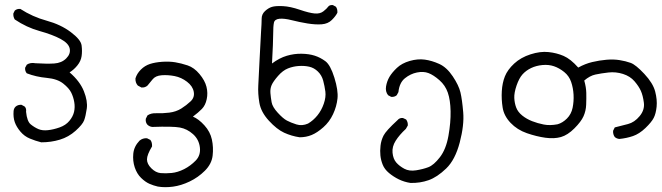

<svg xmlns="http://www.w3.org/2000/svg" viewBox="-20 -460 2688 780"><path d="M147.5 118.2Q124 112.3 101.6 103Q79.1 93.8 63 74.7Q46.9 55.7 40 36.1Q33.2 16.6 35.2 -8.8Q36.1 -19.5 43 -26.4Q52.7 -35.2 67.4 -34.2L80.1 -27.3Q87.9 -19.5 85.9 -5.9Q89.8 33.2 105 45.4Q120.1 57.6 136.2 64.5Q152.3 71.3 174.8 68.8Q197.3 66.4 222.2 57.6Q247.1 48.8 261.7 31.2Q276.4 13.7 280.8 -5.4Q285.2 -24.4 281.7 -44.9Q278.3 -65.4 269.5 -83.5Q260.7 -101.6 236.8 -120.6Q212.9 -139.6 169.9 -143.6Q127 -147.5 88.9 -162.1Q81.1 -170.9 82 -184.6L88.9 -197.3Q103.5 -207 124 -203.1Q169.9 -200.2 200.2 -202.1Q230.5 -204.1 249 -222.7Q267.6 -241.2 263.2 -262.7Q258.8 -284.2 226.1 -301.8Q193.4 -319.3 140.6 -334Q87.9 -348.6 40 -380.9Q33.2 -391.6 34.2 -405.3L40 -417Q48.8 -424.8 62.5 -423.8Q112.3 -391.6 169.4 -376Q226.6 -360.4 267.6 -329.6Q308.6 -298.8 311.5 -275.4Q314.5 -252 311.5 -231.9Q308.6 -211.9 294.4 -194.3Q280.3 -176.8 262.7 -166Q304.7 -129.9 320.8 -89.4Q336.9 -48.8 332.5 -18.6Q328.1 11.7 321.8 28.8Q315.4 45.9 287.1 71.3Q258.8 96.7 223.1 107.4Q187.5 118.2 147.5 118.2Z M621.1 297.9Q603.5 293.9 586.9 286.6Q570.3 279.3 553.2 262.7Q536.1 246.1 527.3 219.7Q518.6 193.4 521.5 164.1Q524.4 134.8 546.9 111.3Q559.6 100.6 577.1 101.6L590.8 108.4Q598.6 118.2 597.7 134.8Q577.1 168.9 577.1 187.5Q577.1 206.1 594.7 223.6Q612.3 241.2 632.3 243.2Q652.3 245.1 677.2 242.7Q702.1 240.2 728 227.1Q753.9 213.9 774.9 192.4Q795.9 170.9 792 138.7Q788.1 106.4 764.2 85Q740.2 63.5 710.9 58.1Q681.6 52.7 598.6 55.7Q587.9 54.7 579.1 46.9Q570.3 37.1 572.3 22.5L579.1 8.8Q593.8 -1 614.3 0Q639.6 1 667.5 -2.4Q695.3 -5.9 716.3 -19Q737.3 -32.2 754.4 -48.3Q771.5 -64.5 767.1 -87.4Q762.7 -110.4 739.7 -127.9Q716.8 -145.5 689.5 -150.9Q662.1 -156.2 636.7 -154.3Q611.3 -152.3 599.6 -137.2Q587.9 -122.1 579.1 -112.3Q569.3 -103.5 554.7 -104.5L540 -112.3Q529.3 -124 530.3 -141.6Q536.1 -161.1 552.2 -177.2Q568.4 -193.4 589.4 -200.2Q610.4 -207 639.2 -209Q668 -210.9 691.9 -207Q715.8 -203.1 742.2 -194.3Q768.6 -185.5 790.5 -159.2Q812.5 -132.8 818.8 -107.4Q825.2 -82 819.8 -57.1Q814.5 -32.2 800.3 -17.6Q786.1 -2.9 763.7 13.7Q787.1 23.4 810.5 49.3Q834 75.2 840.8 106.9Q847.7 138.7 843.8 172.4Q839.8 206.1 812.5 233.4Q785.2 260.7 750.5 277.3Q715.8 293.9 682.6 298.3Q649.4 302.7 621.1 297.9Z M1197.3 97.7Q1164.1 92.8 1134.3 79.1Q1104.5 65.4 1072.3 30.3Q1040 -4.9 1033.7 -42.5Q1027.3 -80.1 1029.3 -113.3Q1031.2 -146.5 1034.7 -220.7Q1038.1 -294.9 1040.5 -330.6Q1043 -366.2 1043 -384.3Q1043 -402.3 1056.6 -415Q1070.3 -427.7 1085 -432.1Q1099.6 -436.5 1129.4 -435.1Q1159.2 -433.6 1197.8 -420.4Q1236.3 -407.2 1258.3 -405.3Q1280.3 -403.3 1293.9 -414.1Q1307.6 -424.8 1313 -432.6Q1318.4 -440.4 1332 -439.5L1344.7 -432.6Q1351.6 -422.9 1350.6 -408.2Q1343.8 -394.5 1328.1 -378.9Q1312.5 -363.3 1287.1 -361.3Q1261.7 -359.4 1229 -364.7Q1196.3 -370.1 1165.5 -377.9Q1134.8 -385.7 1115.2 -383.8Q1095.7 -381.8 1092.8 -367.7Q1089.8 -353.5 1089.8 -321.8Q1089.8 -290 1085 -202.1Q1115.2 -224.6 1145 -233.4Q1174.8 -242.2 1205.1 -241.7Q1235.4 -241.2 1258.3 -233.9Q1281.2 -226.6 1301.8 -211.4Q1322.3 -196.3 1338.4 -144.5Q1354.5 -92.8 1351.1 -60.1Q1347.7 -27.3 1333 3.9Q1318.4 35.2 1293.5 57.1Q1268.6 79.1 1246.1 88.4Q1223.6 97.7 1197.3 97.7ZM1231.4 42Q1252.9 29.3 1269.5 8.8Q1286.1 -11.7 1295.4 -38.6Q1304.7 -65.4 1301.8 -87.9Q1298.8 -110.4 1293 -132.3Q1287.1 -154.3 1271.5 -169.4Q1255.9 -184.6 1236.3 -189Q1216.8 -193.4 1193.8 -191.9Q1170.9 -190.4 1149.9 -182.1Q1128.9 -173.8 1109.4 -151.4Q1089.8 -128.9 1083.5 -114.3Q1077.1 -99.6 1078.6 -81.5Q1080.1 -63.5 1083.5 -44.4Q1086.9 -25.4 1108.4 -2Q1129.9 21.5 1145.5 29.8Q1161.1 38.1 1184.1 45.4Q1207 52.7 1231.4 42Z M1647.5 283.2Q1622.1 279.3 1600.1 268.6Q1578.1 257.8 1560.1 242.7Q1542 227.5 1534.7 209Q1527.3 190.4 1525.4 171.9Q1523.4 153.3 1525.9 131.8Q1528.3 110.4 1538.1 90.8Q1547.9 71.3 1594.7 28.3Q1603.5 17.6 1617.2 19.5L1629.9 25.4Q1637.7 36.1 1636.7 49.8L1628.9 63.5Q1602.5 87.9 1587.4 111.8Q1572.3 135.7 1574.7 160.6Q1577.1 185.5 1589.8 200.2Q1602.5 214.8 1622.6 225.6Q1642.6 236.3 1670.4 231.9Q1698.2 227.5 1720.2 219.2Q1742.2 210.9 1767.1 178.7Q1792 146.5 1801.8 91.8Q1811.5 37.1 1810.5 -8.3Q1809.6 -53.7 1799.3 -83.5Q1789.1 -113.3 1765.1 -134.3Q1741.2 -155.3 1720.7 -163.1Q1700.2 -170.9 1673.8 -165.5Q1647.5 -160.2 1625 -142.1Q1602.5 -124 1598.6 -85.9L1591.8 -73.2Q1583 -65.4 1569.3 -66.4L1556.6 -73.2Q1544.9 -87.9 1548.3 -108.9Q1551.8 -129.9 1562 -147.5Q1572.3 -165 1592.3 -184.1Q1612.3 -203.1 1644.5 -212.4Q1676.8 -221.7 1705.6 -217.8Q1734.4 -213.9 1764.6 -200.2Q1794.9 -186.5 1819.3 -149.9Q1843.8 -113.3 1850.6 -84.5Q1857.4 -55.7 1861.8 -3.9Q1866.2 47.9 1847.7 118.7Q1829.1 189.5 1792.5 224.6Q1755.9 259.8 1721.2 272Q1686.5 284.2 1647.5 283.2Z M2496.1 104.5Q2485.4 103.5 2477.5 96.7Q2469.7 85.9 2470.7 71.3L2477.5 57.6Q2504.9 50.8 2531.2 43.9Q2557.6 37.1 2578.6 11.7Q2599.6 -13.7 2595.7 -43Q2591.8 -72.3 2583.5 -90.8Q2575.2 -109.4 2557.6 -129.9Q2540 -150.4 2510.7 -159.7Q2481.4 -168.9 2451.7 -165.5Q2421.9 -162.1 2398.9 -157.2Q2376 -152.3 2353.5 -132.8Q2361.3 -105.5 2361.8 -82.5Q2362.3 -59.6 2361.3 -34.7Q2360.4 -9.8 2350.6 12.2Q2340.8 34.2 2313.5 61.5Q2286.1 88.9 2258.8 96.7Q2231.4 104.5 2195.8 99.6Q2160.2 94.7 2120.6 81.1Q2081.1 67.4 2054.2 39.1Q2027.3 10.7 2022 -22.9Q2016.6 -56.6 2018.6 -89.8Q2020.5 -123 2031.2 -149.9Q2042 -176.8 2068.8 -201.7Q2095.7 -226.6 2135.3 -239.3Q2174.8 -252 2208 -248.5Q2241.2 -245.1 2269.5 -232.9Q2297.9 -220.7 2329.1 -185.5Q2357.4 -201.2 2386.2 -208Q2415 -214.8 2443.8 -217.3Q2472.7 -219.7 2497.1 -215.8Q2521.5 -211.9 2542 -204.6Q2562.5 -197.3 2597.7 -159.7Q2632.8 -122.1 2641.6 -88.4Q2650.4 -54.7 2647.5 -26.4Q2644.5 2 2635.7 19Q2627 36.1 2602.1 60.1Q2577.1 84 2551.3 92.8Q2525.4 101.6 2496.1 104.5ZM2245.1 44.9Q2265.6 39.1 2283.2 21.5Q2300.8 3.9 2306.2 -22Q2311.5 -47.9 2310.1 -75.2Q2308.6 -102.5 2300.3 -127Q2292 -151.4 2272 -167.5Q2252 -183.6 2230.5 -190.9Q2209 -198.2 2183.6 -195.8Q2158.2 -193.4 2137.7 -183.6Q2117.2 -173.8 2103 -158.2Q2088.9 -142.6 2078.6 -112.8Q2068.4 -83 2069.3 -62Q2070.3 -41 2077.1 -22.9Q2084 -4.9 2101.6 9.3Q2119.1 23.4 2141.6 32.2Q2164.1 41 2189 45.9Q2213.9 50.8 2245.1 44.9Z"/></svg>

Font: JasonHandwriting2
Style: Regular
Weight: 400
Version: Version 1.05.10